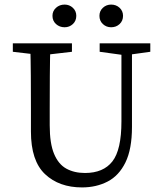

<svg xmlns="http://www.w3.org/2000/svg" viewBox="-20 -805 708 838"><path d="M338 13Q238 13 176.5 -45Q115 -103 115 -231V-331Q115 -402 114.5 -473.5Q114 -545 112 -616H200Q198 -546 197.5 -474.5Q197 -403 197 -331V-258Q197 -179 216 -133.5Q235 -88 269.5 -69Q304 -50 351 -50Q431 -50 470.5 -100.5Q510 -151 510 -275V-616H556V-251Q556 -154 527.5 -96Q499 -38 449.5 -12.5Q400 13 338 13ZM36 -579V-616H294V-579L174 -565H156ZM415 -579V-616H636V-579L535 -565H517ZM262 -686Q240 -686 224.5 -700Q209 -714 209 -736Q209 -757 224.5 -771Q240 -785 262 -785Q283 -785 298 -771Q313 -757 313 -736Q313 -714 298 -700Q283 -686 262 -686ZM465 -686Q444 -686 429 -700Q414 -714 414 -736Q414 -757 429 -771Q444 -785 465 -785Q487 -785 502 -771Q517 -757 517 -736Q517 -714 502 -700Q487 -686 465 -686Z"/></svg>

Font: Lisu Bosa ExtraLight
Style: Regular
Weight: 200
Designer: David Morse, Annie Olsen, Victor Gaultney, Frank Grießhammer (Latin)
Foundry: SIL International
Version: Version 2.000